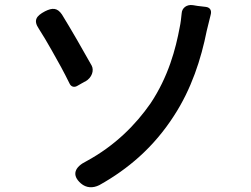

<svg xmlns="http://www.w3.org/2000/svg" viewBox="-20 -746 1020 781"><path d="M545 -107C602 -158 649 -215 687 -274C759 -384 798 -506 821 -621C825 -637 831 -661 837 -686C842 -704 834 -716 817 -718L783 -722L765 -725C739 -729 720 -713 719 -692C717 -673 715 -653 711 -635C695 -548 665 -434 592 -325C532 -239 449 -154 331 -90C284 -67 270 -34 309 0C331 19 358 20 384 7C445 -27 498 -65 545 -107ZM190 -542C216 -497 242 -449 263 -406C269 -393 282 -389 295 -397L323 -413L326 -414C355 -430 363 -460 353 -479C319 -540 269 -627 232 -687C213 -715 193 -715 163 -700C127 -681 115 -663 138 -629C154 -604 172 -574 190 -542Z"/></svg>

Font: GenSenRounded2 TW M
Style: Regular
Weight: 500
Version: Version 2.100;PS 2.1;hotconv 16.6.51;makeotf.lib2.5.65220 DE